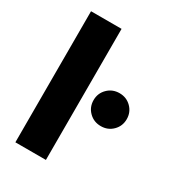

<svg xmlns="http://www.w3.org/2000/svg" viewBox="-178 -825 830 923"><g transform="rotate(30 237.5 -364.0)"><path d="M222.7 -727.5V0H53.2V-727.5ZM369.6 -272.5Q330.6 -272.5 304 -298.8Q277.3 -325.2 277.3 -363.8Q277.3 -402.3 304 -428.7Q330.6 -455.1 369.6 -455.1Q408.2 -455.1 434.8 -428.7Q461.4 -402.3 461.4 -363.8Q461.4 -325.2 434.8 -298.8Q408.2 -272.5 369.6 -272.5Z"/></g></svg>

Font: Inter 20pt ExtraBold
Style: Regular
Weight: 800
Version: Version 4.001;git-66647c0bb